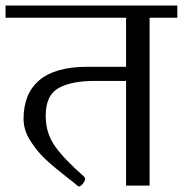

<svg xmlns="http://www.w3.org/2000/svg" viewBox="-33 -670 660 693"><path d="M246 0Q238 -8 210 -29Q165 -64 133.5 -93Q102 -122 77 -161Q52 -200 52 -241Q52 -332 109 -380.5Q166 -429 284 -429H422V-606H-13V-650H607V-606H507V0H422V-378H309Q226 -378 179 -352.5Q132 -327 132 -252Q132 -189 166 -141.5Q200 -94 270 -33Q274 -29 274 -25Q274 -17 266 -7Q258 3 252 3Q249 3 246 0Z"/></svg>

Font: Kurale
Style: Regular
Weight: 400
Designer: Eduardo Rodriguez Tunni
Foundry: Eduardo Rodriguez Tunni
Version: Version 2.000